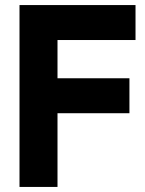

<svg xmlns="http://www.w3.org/2000/svg" viewBox="-20 -729 574 758"><path d="M57 -709V9H207V-282H491V-420H207V-571H515V-709Z"/></svg>

Font: Kalas SG
Style: Bold
Weight: 700
Designer: Kalas
Foundry: Kalas
Version: Version 2.000;FEAKit 1.0